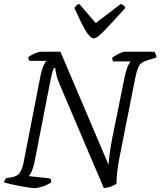

<svg xmlns="http://www.w3.org/2000/svg" viewBox="-28 -971 827 991"><path d="M149 0Q141 0 120 -3Q99 -6 73.5 -11Q48 -16 26 -21Q4 -26 -8 -30Q-6 -35 -2.5 -42Q1 -49 5 -52L33 -56Q48 -59 59.5 -65.5Q71 -72 80.5 -90.5Q90 -109 97 -149L181 -580Q188 -613 197 -632.5Q206 -652 213 -657H124Q123 -660 120.5 -665Q118 -670 118 -676Q125 -682 137.5 -688.5Q150 -695 163 -699.5Q176 -704 182 -704H284L532 -121Q534 -141 536 -160Q538 -179 541.5 -201Q545 -223 550 -251L616 -577Q623 -609 631.5 -629Q640 -649 647 -654H557Q555 -656 553 -661Q551 -666 551 -673Q557 -678 570 -685.5Q583 -693 596.5 -698.5Q610 -704 614 -704H769Q772 -700 776 -692Q780 -684 779 -674L733 -660Q714 -654 702.5 -645.5Q691 -637 684 -619.5Q677 -602 670 -568L590 -165Q580 -114 576.5 -79Q573 -44 573 -22Q563 -16 551.5 -11Q540 -6 529 -3.5Q518 -1 508 0L284 -526Q268 -563 263 -585.5Q258 -608 257 -620H250Q248 -615 245.5 -608.5Q243 -602 240.5 -591.5Q238 -581 233 -559L148 -124Q142 -101 134.5 -84.5Q127 -68 121 -62L231 -50Q233 -48 235 -41.5Q237 -35 236 -30Q217 -16 190.5 -8Q164 0 149 0ZM455 -773Q444 -773 429.5 -790.5Q415 -808 397 -843.5Q379 -879 356 -930Q361 -937 366 -942.5Q371 -948 381 -951L466 -852L596 -951Q605 -947 611.5 -941.5Q618 -936 619 -930Q573 -880 541 -845Q509 -810 488.5 -791.5Q468 -773 455 -773Z"/></svg>

Font: Texturina Medium 12pt ExtraLight
Style: Italic
Weight: 250
Italic angle: -11°
Version: Version 1.002